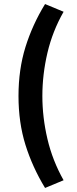

<svg xmlns="http://www.w3.org/2000/svg" viewBox="-20 -755 384 954"><path d="M203.9 178.9Q141.2 75.8 106.5 -35.1Q71.9 -146 71.9 -278Q71.9 -410 106.5 -521.3Q141.2 -632.6 203.9 -734.9L296 -696.6Q241 -600.1 215.7 -492.5Q190.5 -384.8 190.5 -278Q190.5 -172 215.7 -64.5Q241 43.1 296 140.6Z"/></svg>

Font: Source Sans 3 Variable
Style: Regular
Weight: 200
Designer: Paul D. Hunt
Foundry: Adobe Systems Incorporated
Version: Version 3.026